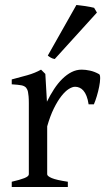

<svg xmlns="http://www.w3.org/2000/svg" viewBox="-20 -747 436 767"><path d="M376 -450.7Q380.4 -447.8 380.1 -433.6Q379.9 -419.4 376.2 -400.9Q372.6 -382.3 366.7 -362.8Q360.8 -343.3 355 -330.1H334Q331.1 -349.6 325.7 -363.3Q320.3 -377 313.2 -385Q306.2 -393.1 297.6 -396.7Q289.1 -400.4 279.8 -400.4Q269 -400.4 254.6 -391.4Q240.2 -382.3 225.1 -363Q210 -343.8 195.1 -313.7Q180.2 -283.7 168.5 -242.2V-50.8Q168.5 -43.5 186.8 -35.6Q205.1 -27.8 251 -21V0H26.9V-21Q59.1 -28.3 77.1 -35.4Q95.2 -42.5 95.2 -50.8V-335Q95.2 -351.1 94.2 -362.1Q93.3 -373 91.8 -379.9Q90.3 -386.7 88.1 -390.6Q85.9 -394.5 84 -397Q80.6 -400.4 76.4 -402.6Q72.3 -404.8 65.7 -406.2Q59.1 -407.7 49.8 -408.4Q40.5 -409.2 26.9 -410.2V-429.7Q58.6 -438 89.1 -446.5Q119.6 -455.1 144 -468.8L161.1 -451.7L167.5 -340.8Q180.7 -367.7 196 -391.1Q211.4 -414.6 229 -431.9Q246.6 -449.2 265.9 -459Q285.2 -468.8 306.2 -468.8Q321.8 -468.8 339.8 -464.8Q357.9 -460.9 376 -450.7ZM198.7 -511.2Q189.9 -512.7 183.1 -516.6Q176.3 -520.5 170.9 -524.9L285.2 -727.1Q291 -726.6 300.5 -725.3Q310.1 -724.1 320.6 -722.7Q331.1 -721.2 340.8 -719.2Q350.6 -717.3 356 -715.8L367.2 -696.8Z"/></svg>

Font: Noto Serif Devanagari
Style: Bold
Weight: 700
Designer: Monotype Design Team
Foundry: Monotype Imaging Inc.
Version: Version 1.01